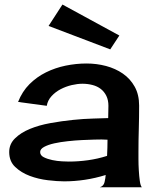

<svg xmlns="http://www.w3.org/2000/svg" viewBox="-20 -792 664 824"><path d="M408.2 11.7Q424.8 6.8 428.7 -10.3Q432.6 -27.3 433.6 -41Q389.6 -27.3 344.7 -20.5Q299.8 -13.7 254.9 -13.7Q225.6 -13.7 185.1 -18.6Q144.5 -23.4 107.9 -37.1Q71.3 -50.8 45.4 -75.2Q19.5 -99.6 19.5 -139.6Q19.5 -173.8 44.4 -198.2Q69.3 -222.7 108.4 -238.8Q147.5 -254.9 196.3 -263.7Q245.1 -272.5 292 -277.3Q338.9 -282.2 379.9 -283.2Q420.9 -284.2 444.3 -285.2Q444.3 -298.8 444.8 -311.5Q445.3 -324.2 445.3 -337.9Q445.3 -362.3 436.5 -380.4Q427.7 -398.4 412.6 -410.2Q397.5 -421.9 377 -427.2Q356.4 -432.6 334 -432.6Q312.5 -432.6 287.6 -426.8Q262.7 -420.9 240.2 -409.2Q217.8 -397.5 201.2 -379.4Q184.6 -361.3 180.7 -337.9L57.6 -354.5Q75.2 -399.4 106.4 -430.7Q137.7 -461.9 177.2 -481.4Q216.8 -501 261.7 -510.3Q306.6 -519.5 351.6 -519.5Q394.5 -519.5 435.1 -508.8Q475.6 -498 507.3 -476.1Q539.1 -454.1 558.1 -419.9Q577.1 -385.7 577.1 -338.9Q577.1 -289.1 575.7 -239.7Q574.2 -190.4 574.2 -140.6Q574.2 -131.8 574.2 -108.9Q574.2 -85.9 575.7 -61Q577.1 -36.1 580.1 -15.1Q583 5.9 588.9 11.7ZM152.3 -139.6Q152.3 -125 168 -117.2Q183.6 -109.4 204.6 -105Q225.6 -100.6 246.1 -99.6Q266.6 -98.6 275.4 -98.6Q316.4 -98.6 358.4 -104.5Q400.4 -110.4 439.5 -123Q440.4 -140.6 440.9 -158.2Q441.4 -175.8 441.4 -192.4L416 -193.4Q407.2 -193.4 384.3 -192.9Q361.3 -192.4 332 -190.9Q302.7 -189.5 271 -186Q239.3 -182.6 212.9 -176.8Q186.5 -170.9 169.4 -161.6Q152.3 -152.3 152.3 -139.6ZM492.2 -639.6 453.1 -580.1 188.5 -680.7 248 -772.5Z"/></svg>

Font: Cherry Cream Soda
Style: Regular
Weight: 400
Designer: Font Diner, Inc
Foundry: Font Diner, Inc
Version: Version 1.001